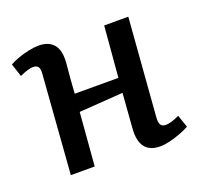

<svg xmlns="http://www.w3.org/2000/svg" viewBox="-100 -632 785 756"><g transform="rotate(-20 292.5 -254.5)"><path d="M381 -235 197 -222 179 0H79L110 -413Q112 -434 105.5 -442.5Q99 -451 84 -451Q75 -451 61 -447Q47 -443 28 -434L10 -489Q24 -497 46 -505Q68 -513 92 -518Q116 -523 134 -523Q162 -523 181 -511.5Q200 -500 208 -477.5Q216 -455 213 -420Q210 -389 207.5 -358Q205 -327 203 -296H386L404 -509H505L473 -96Q472 -76 478 -67Q484 -58 499 -58Q509 -58 523 -62Q537 -66 556 -75L574 -23Q558 -14 535.5 -5.5Q513 3 490.5 8.5Q468 14 449 14Q406 14 386 -12Q366 -38 370 -90Z"/></g></svg>

Font: Literata Medium
Style: Italic
Weight: 500
Italic angle: -2°
Designer: Latin by Veronika Burian and Jose Scaglione. Greek by Irene Vlachou. Cyrillic by Vera Evstafieva
Foundry: TypeTogether
Version: Version 3.103;gftools[0.9.29]